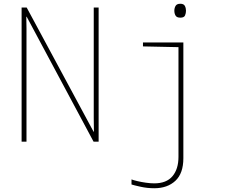

<svg xmlns="http://www.w3.org/2000/svg" viewBox="-20 -754 1240 1022"><path d="M95 0V-714H122L478 -53H480Q479 -88 479 -125.5Q479 -163 479 -191V-714H505V0H478L122 -665H120Q121 -633 121 -602Q121 -571 121 -530V0ZM940 -660Q921 -660 914.5 -671Q908 -682 908 -697Q908 -711 914.5 -722.5Q921 -734 940 -734Q958 -734 964 -722.5Q970 -711 970 -697Q970 -684 965 -672Q960 -660 940 -660ZM801 248Q764 248 728 240Q692 232 680 228V201Q690 205 711 210Q732 215 756.5 218.5Q781 222 801 222Q866 222 898 184Q930 146 930 81V-503L741 -507V-528H956V88Q956 169 913.5 208.5Q871 248 801 248Z"/></svg>

Font: Noto Sans Mono Thin
Style: Regular
Weight: 100
Designer: Monotype Design Team
Foundry: Monotype Imaging Inc.
Version: Version 2.014